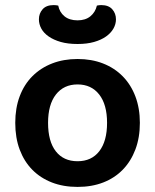

<svg xmlns="http://www.w3.org/2000/svg" viewBox="-20 -720 610 755"><path d="M530 -237Q530 -179 512.5 -132.5Q495 -86 463 -53Q431 -20 386 -2.5Q341 15 285 15Q229 15 184 -2.5Q139 -20 107 -52.5Q75 -85 57.5 -131.5Q40 -178 40 -237Q40 -295 57.5 -341.5Q75 -388 107.5 -420.5Q140 -453 185 -470.5Q230 -488 285 -488Q340 -488 385 -470.5Q430 -453 462.5 -420Q495 -387 512.5 -340.5Q530 -294 530 -237ZM285 -388Q231 -388 200 -348.5Q169 -309 169 -237Q169 -164 199.5 -125Q230 -86 285 -86Q340 -86 370.5 -125.5Q401 -165 401 -237Q401 -309 370 -348.5Q339 -388 285 -388ZM285 -640Q316 -640 335.5 -656Q355 -672 361 -698Q366 -699 369.5 -699.5Q373 -700 378 -700Q407 -700 421.5 -683.5Q436 -667 436 -644Q436 -625 426 -607.5Q416 -590 397 -576.5Q378 -563 350 -555Q322 -547 285 -547Q247 -547 219 -555Q191 -563 171.5 -576.5Q152 -590 142.5 -607.5Q133 -625 133 -644Q133 -667 147.5 -683.5Q162 -700 191 -700Q196 -700 200 -699.5Q204 -699 209 -698Q214 -672 233.5 -656Q253 -640 285 -640Z"/></svg>

Font: Baloo Paaji 2 SemiBold
Style: Regular
Weight: 600
Designer: Shuchita Grover, Noopur Datye and Ek Type
Foundry: Ek Type
Version: Version 1.640;hotconv 1.0.111;makeotfexe 2.5.65597; ttfautoh